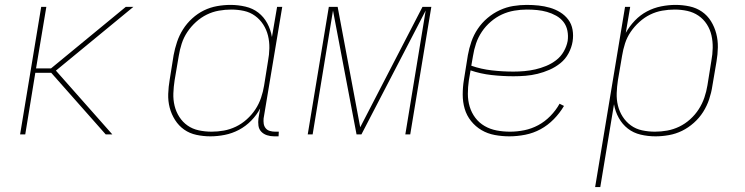

<svg xmlns="http://www.w3.org/2000/svg" viewBox="-20 -548 3040 783"><path d="M438 0H411L189 -251H124L83 0H62L148 -520H169L127 -269H188L493 -520H524L208 -260Z M838 8Q809 8 781 2Q753 -4 731 -19.5Q709 -35 694 -58.5Q679 -82 672 -109Q665 -136 666 -165Q667 -194 672 -223L688 -323Q693 -350 702 -377Q711 -404 726.5 -428.5Q742 -453 764 -473Q786 -493 811.5 -505.5Q837 -518 865 -523Q893 -528 920 -528Q951 -528 981 -521Q1011 -514 1033.5 -496.5Q1056 -479 1070 -453Q1084 -427 1089 -397L1110 -520H1131L1055 -65Q1054 -54 1055.5 -43.5Q1057 -33 1063.5 -25Q1070 -17 1080.5 -14Q1091 -11 1102 -11H1117L1116 8H1098Q1083 8 1069 3.5Q1055 -1 1045.5 -11Q1036 -21 1034 -35.5Q1032 -50 1034 -65L1041 -106Q1027 -79 1004.5 -56Q982 -33 954.5 -18.5Q927 -4 897 2Q867 8 838 8ZM843 -11Q868 -11 893 -15.5Q918 -20 942 -31.5Q966 -43 986.5 -61.5Q1007 -80 1021.5 -102Q1036 -124 1044.5 -149Q1053 -174 1057 -199L1073 -299Q1078 -325 1078.5 -351.5Q1079 -378 1073 -402.5Q1067 -427 1053.5 -448Q1040 -469 1020 -483.5Q1000 -498 975 -503.5Q950 -509 923 -509Q898 -509 872.5 -504.5Q847 -500 823.5 -488.5Q800 -477 779.5 -458.5Q759 -440 744 -417.5Q729 -395 721 -370Q713 -345 709 -320L692 -220Q688 -194 687 -167.5Q686 -141 692 -116.5Q698 -92 711.5 -71Q725 -50 745 -36Q765 -22 790.5 -16.5Q816 -11 843 -11Z M1235 0 1321 -520H1357L1449 -29L1703 -520H1739L1653 0H1633L1716 -505L1454 0H1434L1338 -505L1255 0Z M2057 8Q2027 8 1997.5 2.5Q1968 -3 1943.5 -17.5Q1919 -32 1901 -54.5Q1883 -77 1875 -104.5Q1867 -132 1867 -162.5Q1867 -193 1872 -223L1888 -323Q1893 -351 1902.5 -378.5Q1912 -406 1928.5 -430.5Q1945 -455 1968 -474.5Q1991 -494 2018 -506.5Q2045 -519 2073 -523.5Q2101 -528 2128 -528Q2153 -528 2176.5 -525.5Q2200 -523 2222.5 -516.5Q2245 -510 2264.5 -498Q2284 -486 2297.5 -468Q2311 -450 2315 -426.5Q2319 -403 2315 -378Q2311 -354 2298.5 -330.5Q2286 -307 2265.5 -290.5Q2245 -274 2221 -263.5Q2197 -253 2172.5 -247Q2148 -241 2123.5 -239Q2099 -237 2074 -237Q2029 -237 1984.5 -242Q1940 -247 1899 -261L1892 -220Q1888 -193 1888 -165.5Q1888 -138 1895.5 -113Q1903 -88 1918.5 -67.5Q1934 -47 1956.5 -34Q1979 -21 2005.5 -16Q2032 -11 2060 -11Q2089 -11 2118.5 -17Q2148 -23 2175 -37.5Q2202 -52 2224.5 -75Q2247 -98 2262 -125L2280 -116Q2263 -87 2238.5 -62Q2214 -37 2184.5 -21Q2155 -5 2122 1.5Q2089 8 2057 8ZM2074 -256Q2096 -256 2118.5 -258Q2141 -260 2163 -265Q2185 -270 2207 -279Q2229 -288 2248 -302.5Q2267 -317 2279 -338Q2291 -359 2295 -381Q2298 -402 2294 -422.5Q2290 -443 2278 -458.5Q2266 -474 2248 -484Q2230 -494 2210.5 -499.5Q2191 -505 2170.5 -507Q2150 -509 2128 -509Q2103 -509 2077 -504.5Q2051 -500 2027 -489Q2003 -478 1981.5 -459.5Q1960 -441 1945 -418.5Q1930 -396 1921.5 -371Q1913 -346 1909 -320L1902 -280Q1942 -266 1986 -261Q2030 -256 2074 -256Z M2407 215 2529 -520H2550L2532 -414Q2547 -441 2569 -464Q2591 -487 2618.5 -501.5Q2646 -516 2676 -522Q2706 -528 2735 -528Q2764 -528 2792 -522Q2820 -516 2842.5 -500.5Q2865 -485 2879.5 -461.5Q2894 -438 2901 -411Q2908 -384 2907.5 -355Q2907 -326 2902 -297L2885 -197Q2881 -170 2872 -143Q2863 -116 2847.5 -91.5Q2832 -67 2809.5 -47Q2787 -27 2761.5 -14.5Q2736 -2 2708 3Q2680 8 2653 8Q2622 8 2592.5 1Q2563 -6 2540.5 -23.5Q2518 -41 2503.5 -67Q2489 -93 2484 -123L2428 215ZM2651 -11Q2676 -11 2701 -15.5Q2726 -20 2750 -31.5Q2774 -43 2794.5 -61.5Q2815 -80 2829.5 -102.5Q2844 -125 2852.5 -150Q2861 -175 2865 -200L2881 -300Q2886 -326 2886.5 -352.5Q2887 -379 2881.5 -403.5Q2876 -428 2862.5 -449Q2849 -470 2828.5 -484Q2808 -498 2783 -503.5Q2758 -509 2731 -509Q2706 -509 2680.5 -504.5Q2655 -500 2631.5 -488.5Q2608 -477 2587.5 -458.5Q2567 -440 2552 -418Q2537 -396 2529 -371Q2521 -346 2517 -321L2500 -221Q2496 -195 2495 -168.5Q2494 -142 2500 -117.5Q2506 -93 2519.5 -72Q2533 -51 2553 -36.5Q2573 -22 2598.5 -16.5Q2624 -11 2651 -11Z"/></svg>

Font: Iosevka Thin Extended
Style: Italic
Weight: 100
Width: 7
Italic angle: -9°
Monospace: yes
Designer: Belleve Invis
Foundry: Belleve Invis
Version: Version 32.5.0; ttfautohint (v1.8.4)